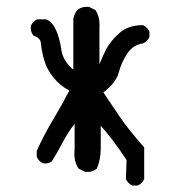

<svg xmlns="http://www.w3.org/2000/svg" viewBox="-20 -502 540 574"><path d="M376 52.7Q362.3 46.9 356.4 33.2L358.4 -23.4Q315.4 -88.9 281.2 -126Q281.2 -92.8 281.2 -59.1Q281.2 -25.4 269.5 2Q255.9 13.7 234.4 11.7L214.8 2Q199.2 -21.5 203.1 -54.7V-131.8Q181.6 -104.5 167 -75.7Q152.3 -46.9 134.8 -19.5Q125 -11.7 109.4 -13.7Q95.7 -19.5 89.8 -33.2V-50.8Q111.3 -98.6 137.7 -142.6Q164.1 -186.5 187.5 -231.4Q160.2 -245.1 139.6 -270.5Q119.1 -295.9 111.3 -325.2Q103.5 -354.5 102.5 -371.6Q101.6 -388.7 80.1 -395.5Q70.3 -407.2 72.3 -424.8Q78.1 -438.5 91.8 -444.3H117.2Q134.8 -438.5 146.5 -414.1Q158.2 -389.6 163.1 -354.5Q168 -319.3 199.2 -293.9V-444.3Q201.2 -460 210.9 -471.7Q224.6 -483.4 246.1 -481.4L265.6 -471.7Q279.3 -450.2 277.3 -420.9V-309.6Q287.1 -335 298.3 -356.4Q309.6 -377.9 335.9 -402.3Q362.3 -426.8 407.2 -426.8Q420.9 -420.9 426.8 -407.2V-391.6Q420.9 -377.9 407.2 -372.1Q377.9 -368.2 360.4 -341.8Q342.8 -315.4 335 -285.2Q327.1 -254.9 289.1 -225.6Q315.4 -186.5 339.8 -150.4Q364.3 -114.3 411.1 -61.5V33.2Q405.3 46.9 391.6 52.7Z"/></svg>

Font: NaikaiFont
Style: Regular
Weight: 400
Version: Version 1.67